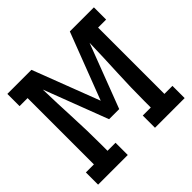

<svg xmlns="http://www.w3.org/2000/svg" viewBox="-139 -649 778 778"><g transform="rotate(-45 250.0 -260.0)"><path d="M2 0V-70H48V-450H2V-520H140L250 -233L360 -520H498V-450H452V-70H498V0H328V-70H374V-104Q374 -186 378 -267.5Q382 -349 384 -431L279 -156H221L116 -431Q118 -349 122 -267.5Q126 -186 126 -104V-70H172V0Z"/></g></svg>

Font: Iosevka Gothic
Style: Regular
Weight: 400
Monospace: yes
Designer: Belleve Invis
Foundry: Belleve Invis
Version: Version 15.5.1; ttfautohint (v1.8.4)